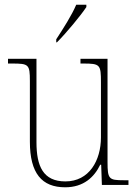

<svg xmlns="http://www.w3.org/2000/svg" viewBox="-20 -786 586 816"><path d="M219 -619V-606H222C262 -646 324 -721 347 -756V-766H304C285 -721 249 -665 219 -619ZM257 10C336 10 381 -34 406 -86H410L413 0H526V-20H505C443 -20 437 -25 437 -97V-536H322V-516H334C406 -516 409 -511 409 -436V-202C409 -104 359 -15 258 -15C163 -15 135 -80 135 -182V-536H14V-516H32C102 -516 107 -512 107 -442V-184C107 -49 158 10 257 10Z"/></svg>

Font: Noto Serif Tamil SemiCondensed Thin
Style: Regular
Weight: 100
Width: 4
Designer: Indian Type Foundry, Tom Grace, and the Monotype Design Team
Foundry: Monotype Imaging Inc.
Version: Version 2.004